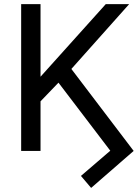

<svg xmlns="http://www.w3.org/2000/svg" viewBox="-20 -731 667 930"><path d="M421.4 179.2 372.1 121.1 514.2 -1 263.2 -330.6 176.3 -240.2V0H82.5V-710.9H176.3V-359.4L492.2 -710.9H605.5L325.7 -397L627.4 0Z"/></svg>

Font: Roboto
Style: Regular
Weight: 400
Designer: Google
Version: Version 2.001047; 2015